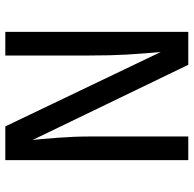

<svg xmlns="http://www.w3.org/2000/svg" viewBox="-23 -706 729 723"><g transform="rotate(90 341.5 -344.5)"><path d="M583 0H456L176 -585Q182 -516 185.5 -457.5Q189 -399 189 -316V0H100V-689H224L507 -103Q504 -129 499 -194Q494 -259 494 -313V-689H583Z"/></g></svg>

Font: Statis Sans
Style: Regular
Weight: 400
Designer: bBox Type GmbH
Foundry: bBox Type GmbH
Version: Version 1.000